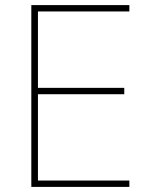

<svg xmlns="http://www.w3.org/2000/svg" viewBox="-20 -734 590 754"><path d="M488 0V-25H129V-364H468V-389H129V-689H488V-714H103V0Z"/></svg>

Font: Noto Sans Lao Thin
Style: Regular
Weight: 100
Designer: Monotype Design Team
Foundry: Monotype Imaging Inc.
Version: Version 2.003